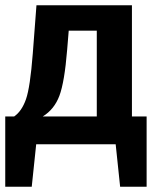

<svg xmlns="http://www.w3.org/2000/svg" viewBox="-20 -550 596 732"><path d="M483 -106H539V162H438L421 0H118L101 162H0V-106H34Q63 -126 79 -171.5Q95 -217 105 -346L119 -530H483ZM349 -106V-433H242L236 -360Q226 -237 206.5 -185Q187 -133 143 -106Z"/></svg>

Font: Fira Sans SemiBold
Style: Regular
Weight: 600
Designer: bBox Type GmbH & Carrois Corporate GbR & Edenspiekermann AG
Foundry: bBox Type GmbH & Carrois Corporate GbR & Edenspiekermann AG
Version: Version 4.301;PS 004.301;hotconv 1.0.88;makeotf.lib2.5.64775